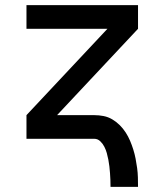

<svg xmlns="http://www.w3.org/2000/svg" viewBox="-20 -540 640 747"><path d="M410 187Q410 173 409.5 160Q409 147 408 133.5Q407 120 405.5 107Q404 94 401.5 81Q399 68 395.5 55.5Q392 43 386 31Q380 19 370 9.5Q360 0 347 0H83V-92L398 -428H83V-520H517V-428L202 -92H347Q365 -92 383 -88.5Q401 -85 417 -75.5Q433 -66 446 -53Q459 -40 469 -24.5Q479 -9 486 7.5Q493 24 498.5 41.5Q504 59 507.5 77Q511 95 513.5 113.5Q516 132 516.5 150Q517 168 517 187Z"/></svg>

Font: Iosevka Aile Semibold
Style: Regular
Weight: 600
Designer: Belleve Invis
Foundry: Belleve Invis
Version: Version 31.1.0; ttfautohint (v1.8.4)